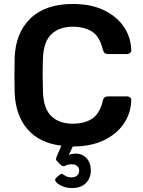

<svg xmlns="http://www.w3.org/2000/svg" viewBox="-20 -730 724 970"><path d="M343 220Q316 220 294.5 210.5Q273 201 263.5 189.5Q254 178 263 169L280 154Q289 146 295.5 149.5Q302 153 312.5 159.5Q323 166 343 166Q359 166 369.5 156.5Q380 147 380 132Q380 118 370 109Q360 100 343 100Q324 100 310.5 107Q297 114 286 102L268 84Q262 78 263.5 70.5Q265 63 270 53L290 6Q178 -8 118.5 -77.5Q59 -147 54 -261Q53 -302 53 -349Q53 -396 54 -439Q59 -565 134.5 -637.5Q210 -710 348 -710Q439 -710 504 -679Q569 -648 605 -595.5Q641 -543 643 -478Q644 -469 637.5 -463Q631 -457 622 -457H527Q515 -457 509 -462Q503 -467 499 -481Q483 -547 444 -571Q405 -595 347 -595Q280 -595 240 -557.5Q200 -520 197 -434Q194 -352 197 -266Q200 -180 240 -142.5Q280 -105 347 -105Q405 -105 444 -129.5Q483 -154 499 -219Q502 -233 508.5 -238Q515 -243 527 -243H622Q631 -243 637.5 -237Q644 -231 643 -222Q641 -157 605 -104.5Q569 -52 504 -21Q439 10 348 10L327 53Q333 50 343.5 48Q354 46 361 46Q397 46 418 70Q439 94 439 131Q439 169 414.5 194.5Q390 220 343 220Z"/></svg>

Font: Rubik Medium
Style: Regular
Weight: 500
Designer: Hubert and Fischer
Foundry: Hubert and Fischer
Version: Version 2.300; ttfautohint (v1.8.4.7-5d5b);gftools[0.9.30]